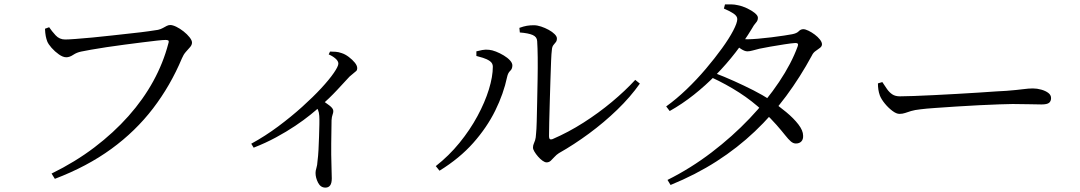

<svg xmlns="http://www.w3.org/2000/svg" viewBox="-20 -797 4920 875"><path d="M215 -6Q323 -59 410.5 -125.5Q498 -192 565.5 -268Q633 -344 678.5 -427Q724 -510 747 -598Q751 -610 747 -612.5Q743 -615 735 -615Q724 -615 696 -612Q668 -609 629 -604Q590 -599 547.5 -593.5Q505 -588 465.5 -582Q426 -576 395 -570.5Q364 -565 350 -562Q330 -558 313.5 -547Q297 -536 282 -536Q267 -536 248.5 -549Q230 -562 215 -579Q200 -596 195 -609Q191 -620 188.5 -632.5Q186 -645 185 -666L204 -673Q216 -655 233.5 -636Q251 -617 277 -617Q292 -617 324.5 -619.5Q357 -622 401 -626Q445 -630 492 -635.5Q539 -641 582 -645.5Q625 -650 656.5 -654.5Q688 -659 700 -661Q713 -664 722.5 -669.5Q732 -675 740 -679Q748 -683 756 -683Q767 -683 783.5 -675Q800 -667 816.5 -654Q833 -641 844 -627Q855 -613 855 -603Q855 -592 846 -582Q837 -572 826.5 -560Q816 -548 809 -531Q757 -407 677.5 -303Q598 -199 487.5 -118.5Q377 -38 230 18Z M1125 -142Q1189 -177 1248 -221Q1307 -265 1357 -310Q1407 -355 1444 -395Q1481 -435 1501.5 -465Q1522 -495 1522 -507Q1522 -519 1508.5 -530.5Q1495 -542 1478 -549L1484 -562Q1497 -562 1510 -561Q1523 -560 1537 -555Q1553 -550 1569.5 -537.5Q1586 -525 1597 -511.5Q1608 -498 1608 -486Q1608 -478 1603.5 -473.5Q1599 -469 1591.5 -463.5Q1584 -458 1573 -448Q1549 -422 1516 -386.5Q1483 -351 1438 -311Q1423 -297 1394 -273.5Q1365 -250 1325.5 -223.5Q1286 -197 1238 -171Q1190 -145 1136 -124ZM1463 58Q1441 58 1429.5 35.5Q1418 13 1418 -9Q1418 -19 1422 -31.5Q1426 -44 1427 -63Q1430 -85 1431.5 -114.5Q1433 -144 1434 -175Q1435 -206 1435.5 -231Q1436 -256 1435 -269Q1434 -285 1429.5 -295.5Q1425 -306 1413 -321L1440 -345Q1463 -330 1481 -316.5Q1499 -303 1499 -291Q1499 -283 1495.5 -274Q1492 -265 1491 -249Q1490 -195 1489.5 -142.5Q1489 -90 1490.5 -47.5Q1492 -5 1492 16Q1492 38 1484.5 48Q1477 58 1463 58Z M2471 -57Q2463 -57 2452.5 -64.5Q2442 -72 2432 -83.5Q2422 -95 2415.5 -106Q2409 -117 2409 -124Q2409 -134 2412 -140.5Q2415 -147 2418.5 -157.5Q2422 -168 2423 -188Q2425 -205 2426 -243.5Q2427 -282 2428 -332.5Q2429 -383 2430 -436Q2431 -489 2430.5 -535Q2430 -581 2428 -610Q2427 -629 2407.5 -637.5Q2388 -646 2349 -649L2347 -670Q2366 -677 2381 -679.5Q2396 -682 2413 -682Q2428 -682 2446 -676Q2464 -670 2480.5 -661Q2497 -652 2507.5 -641.5Q2518 -631 2518 -622Q2518 -611 2513 -605Q2508 -599 2502 -591.5Q2496 -584 2495 -569Q2493 -556 2491.5 -519Q2490 -482 2488.5 -433Q2487 -384 2485.5 -333Q2484 -282 2483 -240Q2482 -198 2482 -176Q2482 -157 2498 -163Q2570 -194 2639 -238Q2708 -282 2768.5 -332.5Q2829 -383 2875 -433L2896 -416Q2853 -355 2793 -297Q2733 -239 2664.5 -188.5Q2596 -138 2527 -99Q2516 -92 2507 -82Q2498 -72 2490 -64.5Q2482 -57 2471 -57ZM1966 -40Q2026 -87 2074 -146Q2122 -205 2156 -268Q2190 -331 2208 -389.5Q2226 -448 2226 -493Q2226 -509 2212.5 -518.5Q2199 -528 2181 -533.5Q2163 -539 2151 -542V-563Q2162 -566 2177.5 -569Q2193 -572 2209 -570Q2222 -569 2240 -562Q2258 -555 2275.5 -544.5Q2293 -534 2304 -522Q2315 -510 2315 -499Q2315 -483 2305 -474Q2295 -465 2291 -446Q2275 -370 2237 -293Q2199 -216 2137 -146Q2075 -76 1983 -19Z M3022 23Q3128 -30 3223 -102.5Q3318 -175 3396 -257Q3474 -339 3530.5 -423.5Q3587 -508 3615 -585Q3622 -602 3604 -601Q3587 -600 3555 -595Q3523 -590 3491 -584.5Q3459 -579 3441 -575Q3425 -571 3410.5 -567Q3396 -563 3386 -563Q3374 -563 3357 -574Q3340 -585 3323 -599L3338 -623Q3354 -620 3365 -619Q3376 -618 3386 -618Q3404 -618 3434 -620.5Q3464 -623 3496 -627Q3528 -631 3554 -635Q3580 -639 3590 -641Q3611 -645 3620 -654.5Q3629 -664 3641 -664Q3650 -664 3664.5 -657Q3679 -650 3693 -639.5Q3707 -629 3716.5 -617Q3726 -605 3726 -595Q3726 -586 3717 -579Q3708 -572 3697 -564.5Q3686 -557 3680 -544Q3627 -446 3563 -359.5Q3499 -273 3420 -198Q3341 -123 3246 -62Q3151 -1 3036 46ZM3607 -143Q3595 -143 3584 -152.5Q3573 -162 3558 -181Q3543 -200 3519 -227.5Q3495 -255 3458 -290Q3408 -337 3349 -375Q3290 -413 3221 -445L3235 -465Q3280 -448 3325.5 -427.5Q3371 -407 3413.5 -385.5Q3456 -364 3490 -341Q3528 -315 3562.5 -286.5Q3597 -258 3618.5 -230Q3640 -202 3640 -179Q3641 -162 3632 -152.5Q3623 -143 3607 -143ZM3016 -312Q3062 -345 3108.5 -389.5Q3155 -434 3196.5 -483Q3238 -532 3270.5 -577Q3303 -622 3321.5 -657.5Q3340 -693 3340 -710Q3340 -724 3322.5 -735.5Q3305 -747 3279 -758L3284 -777Q3298 -777 3312.5 -777Q3327 -777 3344 -773Q3364 -769 3385 -759Q3406 -749 3420 -737.5Q3434 -726 3434 -716Q3434 -703 3425 -693.5Q3416 -684 3405 -664Q3373 -611 3332 -558Q3291 -505 3243 -456Q3195 -407 3142 -365Q3089 -323 3032 -291Z M4079 -278Q4065 -278 4046.5 -292Q4028 -306 4012.5 -325Q3997 -344 3990 -361Q3985 -375 3983 -388.5Q3981 -402 3981 -417L4001 -423Q4012 -406 4022.5 -391Q4033 -376 4046.5 -367Q4060 -358 4081 -358Q4103 -358 4144 -359.5Q4185 -361 4236 -363.5Q4287 -366 4339.5 -369Q4392 -372 4439.5 -375Q4487 -378 4521 -380.5Q4555 -383 4566 -383Q4616 -387 4642 -390.5Q4668 -394 4687 -394Q4706 -394 4725.5 -388.5Q4745 -383 4757.5 -373.5Q4770 -364 4770 -350Q4770 -336 4761 -328.5Q4752 -321 4726 -321Q4700 -321 4670.5 -322Q4641 -323 4595 -323Q4577 -323 4536 -321.5Q4495 -320 4442.5 -317.5Q4390 -315 4338 -311.5Q4286 -308 4242.5 -305Q4199 -302 4176 -299Q4148 -296 4132 -291Q4116 -286 4104.5 -282Q4093 -278 4079 -278Z"/></svg>

Font: Noto Serif JP
Style: Regular
Weight: 400
Designer: Ryoko NISHIZUKA  (kana & ideographs); Frank Grießhammer (Latin, Greek & Cyrillic); Wenlong ZHANG  (bopomofo); Sandoll Co
Foundry: Adobe
Version: Version 2.003-H1;hotconv 1.1.1;makeotfexe 2.6.0